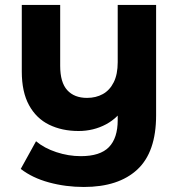

<svg xmlns="http://www.w3.org/2000/svg" viewBox="-20 -558 727 780"><path d="M320.6 201.6Q246.7 201.6 178.9 183.1Q111.1 164.6 64.3 128.2L126.4 15.8Q159.6 43.8 208.9 60.1Q258.2 76.4 308.5 76.4Q386.7 76.4 422.5 39.7Q458.2 2.9 458.2 -70.2V-172.3L491.1 -132.6Q461.7 -80.2 410.8 -53Q359.9 -25.8 299.1 -25.8Q231.7 -25.8 179.5 -51.4Q127.3 -77 97.9 -130.8Q68.5 -184.5 68.5 -267.5V-537.9H224.5V-290.8Q224.5 -223.2 253.2 -191.7Q281.8 -160.3 333.5 -160.3Q369.8 -160.3 397.9 -175.9Q425.9 -191.5 442.1 -223.9Q458.2 -256.2 458.2 -305.3V-537.9H614.2V-89.7Q614.2 59.7 538 130.6Q461.7 201.6 320.6 201.6Z"/></svg>

Font: Montserrat Alternates Thin
Style: Regular
Weight: 100
Designer: Julieta Ulanovsky
Foundry: Julieta Ulanovsky
Version: Version 9.000